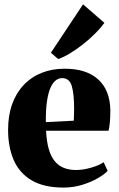

<svg xmlns="http://www.w3.org/2000/svg" viewBox="-20 -858 550 890"><path d="M274.5 11.5Q184 11.5 127.2 -21.8Q70.5 -55 44 -115.2Q17.5 -175.5 17.5 -256Q17.5 -322.5 36.2 -374.8Q55 -427 89.8 -464Q124.5 -501 172.8 -520.2Q221 -539.5 280 -539.5Q380.5 -539.5 435 -490Q489.5 -440.5 491.5 -348.5Q491.5 -314.5 489.2 -290.2Q487 -266 483 -252H193.5Q196 -202.5 205.8 -168Q215.5 -133.5 233 -111.8Q250.5 -90 275.5 -80Q300.5 -70 333 -70Q364.5 -70 401.5 -80.5Q438.5 -91 460.5 -106L479 -66Q465 -50.5 433.8 -32.2Q402.5 -14 361 -1.2Q319.5 11.5 274.5 11.5ZM192.5 -292 322 -298.5Q322.5 -313.5 323 -326.8Q323.5 -340 323.5 -355Q323.5 -423.5 312.5 -459.8Q301.5 -496 268 -496Q253 -496 239.2 -486Q225.5 -476 214.8 -452.8Q204 -429.5 198 -390.2Q192 -351 192.5 -292ZM249.5 -584.5 216 -613.5 365 -838 464 -752Q447 -728.5 421.2 -702.8Q395.5 -677 365.8 -653.5Q336 -630 306.2 -611.8Q276.5 -593.5 250.5 -584.5Z"/></svg>

Font: Merriweather 96pt Black
Style: Regular
Weight: 900
Version: Version 2.100